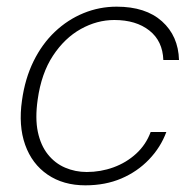

<svg xmlns="http://www.w3.org/2000/svg" viewBox="-20 -544 585 576"><path d="M236 12Q170 12 123 -20Q76 -52 55.5 -109.5Q35 -167 46 -243Q55 -308 80.5 -360Q106 -412 144.5 -448.5Q183 -485 230.5 -504.5Q278 -524 330 -524Q417 -524 466 -480Q515 -436 517 -364H470Q468 -421 428 -452.5Q388 -484 323 -484Q271 -484 222.5 -457Q174 -430 139 -377Q104 -324 93 -245Q85 -189 93.5 -148.5Q102 -108 123.5 -81Q145 -54 175.5 -41Q206 -28 240 -28Q282 -28 320.5 -42Q359 -56 388.5 -83Q418 -110 432 -148H479Q462 -102 427 -65.5Q392 -29 344 -8.5Q296 12 236 12Z"/></svg>

Font: DM Sans 12pt ExtraLight
Style: Italic
Weight: 250
Italic angle: -10°
Version: Version 4.004;gftools[0.9.30]